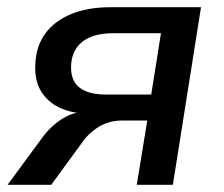

<svg xmlns="http://www.w3.org/2000/svg" viewBox="-20 -512 621 532"><path d="M1 0 96 -129Q120 -162 150.5 -181.5Q181 -201 208 -201H223V-197Q178 -198 144.5 -214Q111 -230 93 -260.5Q75 -291 78 -336Q80 -384 105.5 -419Q131 -454 177 -473Q223 -492 286 -492H537L459 0H359L388 -178H318Q282 -178 253.5 -160.5Q225 -143 206 -115L122 0ZM274 -250H399L426 -420H295Q239 -420 209 -397Q179 -374 177 -331Q175 -290 199.5 -270Q224 -250 274 -250Z"/></svg>

Font: Nunito Sans 10pt SemiBold
Style: Italic
Weight: 600
Italic angle: -9°
Designer: Vernon Adams
Foundry: Vernon Adams
Version: Version 3.101;gftools[0.9.27]